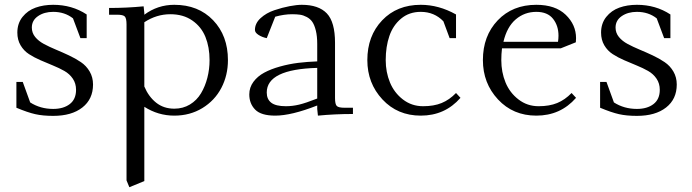

<svg xmlns="http://www.w3.org/2000/svg" viewBox="-20 -472 2867 795"><path d="M47.9 -25.9V-132.8H74.2L105 -47.9Q147 -21 200.2 -21Q242.7 -21 268.8 -41Q294.9 -61 294.9 -100.1Q294.9 -126.5 281.5 -146.2Q268.1 -166 246.6 -178.2Q225.1 -190.4 199.2 -200.9Q173.3 -211.4 147.5 -222.7Q121.6 -233.9 100.1 -247.8Q78.6 -261.7 65.2 -284.4Q51.8 -307.1 51.8 -336.9Q51.8 -375 73.2 -401.9Q94.7 -428.7 127.4 -440.4Q160.2 -452.1 200.2 -452.1Q278.3 -452.1 338.9 -412.1V-314H313L282.2 -396Q248 -422.9 200.2 -422.9Q163.1 -422.9 137.5 -405.3Q111.8 -387.7 111.8 -357.9Q111.8 -335.9 125.7 -318.8Q139.6 -301.8 162.1 -289.8Q184.6 -277.8 211.4 -266.6Q238.3 -255.4 265.4 -242.7Q292.5 -230 314.9 -214.8Q337.4 -199.7 351.3 -175.8Q365.2 -151.9 365.2 -122.1Q365.2 -61.5 321 -26.9Q276.9 7.8 200.2 7.8Q157.2 7.8 126 0.7Q94.7 -6.3 47.9 -25.9Z M431.6 -411.1V-439Q504.4 -439 574.7 -445.8L577.6 -418V-411.1Q632.8 -452.1 701.7 -452.1Q801.3 -452.1 862.5 -388.2Q923.8 -324.2 923.8 -223.1Q923.8 -160.2 896.5 -107.9Q869.1 -55.7 817.9 -24.4Q766.6 6.8 701.7 6.8Q634.8 6.8 577.6 -29.8V277.8L515.6 303.2L503.9 274.9V-371.1Q503.9 -396 496.8 -403.6Q489.7 -411.1 464.8 -411.1ZM577.6 -113.8Q595.2 -71.8 626.5 -46.9Q657.7 -22 701.7 -22Q737.8 -22 766.4 -39.3Q794.9 -56.6 812.3 -85.7Q829.6 -114.7 838.6 -149.9Q847.7 -185.1 847.7 -223.1Q847.7 -276.9 830.6 -319.1Q813.5 -361.3 776.1 -387.2Q738.8 -413.1 685.5 -413.1Q627.9 -413.1 577.6 -379.9Z M1012.2 -81.1Q1012.2 -109.9 1029.3 -133.1Q1046.4 -156.2 1074 -171.1Q1101.6 -186 1139.2 -196.5Q1176.8 -207 1214.6 -211.7Q1252.4 -216.3 1293.5 -217.8V-290Q1293.5 -322.3 1287.8 -345.2Q1282.2 -368.2 1273.4 -381.1Q1264.6 -394 1250.2 -401.6Q1235.8 -409.2 1222.2 -411.1Q1208.5 -413.1 1189.5 -413.1Q1156.2 -413.1 1119.6 -402.8L1084.5 -314Q1065.4 -317.9 1050.5 -327.4Q1035.6 -336.9 1035.6 -348.1Q1035.6 -375.5 1059.1 -397Q1082.5 -418.5 1116 -429.7Q1149.4 -440.9 1179.2 -446.5Q1209 -452.1 1229.5 -452.1Q1299.3 -452.1 1333.3 -416.5Q1367.2 -380.9 1367.2 -294.9V-65.9Q1367.2 -41 1374.3 -33.4Q1381.3 -25.9 1406.2 -25.9H1441.4V0Q1366.2 0 1296.4 6.8L1293.5 -21V-35.2Q1186.5 6.8 1119.6 6.8Q1061 6.8 1036.6 -18.1Q1012.2 -43 1012.2 -81.1ZM1084.5 -88.9Q1084.5 -61 1103.3 -46.6Q1122.1 -32.2 1163.6 -32.2Q1190.9 -32.2 1218.5 -38.8Q1246.1 -45.4 1293.5 -64V-190.9Q1084.5 -185.1 1084.5 -88.9Z M1501 -223.1Q1501 -323.2 1562.3 -387.7Q1623.5 -452.1 1722.2 -452.1Q1796.9 -452.1 1868.2 -412.1V-314H1841.8L1815.9 -383.8Q1778.3 -422.9 1722.2 -422.9Q1674.3 -422.9 1640.9 -395Q1607.4 -367.2 1592.3 -323Q1577.1 -278.8 1577.1 -223.1Q1577.1 -173.3 1594.7 -130.6Q1612.3 -87.9 1648.4 -60.1Q1684.6 -32.2 1731.9 -32.2Q1776.4 -32.2 1808.6 -45.4Q1840.8 -58.6 1868.2 -86.9L1886.7 -66.9Q1822.3 6.8 1722.2 6.8Q1626 6.8 1563.5 -60.3Q1501 -127.4 1501 -223.1Z M1979.5 -223.1Q1979.5 -323.2 2040.8 -387.7Q2102.1 -452.1 2200.7 -452.1Q2279.3 -452.1 2322.3 -410.9Q2365.2 -369.6 2365.2 -314Q2365.2 -302.7 2364.3 -296.9L2302.2 -272H2058.6Q2055.7 -247.6 2055.7 -223.1Q2055.7 -173.3 2073.2 -130.6Q2090.8 -87.9 2127 -60.1Q2163.1 -32.2 2210.4 -32.2Q2254.9 -32.2 2287.1 -45.4Q2319.3 -58.6 2346.7 -86.9L2365.2 -66.9Q2300.8 6.8 2200.7 6.8Q2104.5 6.8 2042 -60.3Q1979.5 -127.4 1979.5 -223.1ZM2064.5 -298.8H2290.5Q2292.5 -312.5 2292.5 -324.2Q2292.5 -365.7 2269.8 -394.3Q2247.1 -422.9 2200.7 -422.9Q2151.9 -422.9 2115.5 -391.8Q2079.1 -360.8 2064.5 -298.8Z M2464.8 -25.9V-132.8H2491.2L2522 -47.9Q2564 -21 2617.2 -21Q2659.7 -21 2685.8 -41Q2711.9 -61 2711.9 -100.1Q2711.9 -126.5 2698.5 -146.2Q2685.1 -166 2663.6 -178.2Q2642.1 -190.4 2616.2 -200.9Q2590.3 -211.4 2564.5 -222.7Q2538.6 -233.9 2517.1 -247.8Q2495.6 -261.7 2482.2 -284.4Q2468.8 -307.1 2468.8 -336.9Q2468.8 -375 2490.2 -401.9Q2511.7 -428.7 2544.4 -440.4Q2577.1 -452.1 2617.2 -452.1Q2695.3 -452.1 2755.9 -412.1V-314H2730L2699.2 -396Q2665 -422.9 2617.2 -422.9Q2580.1 -422.9 2554.4 -405.3Q2528.8 -387.7 2528.8 -357.9Q2528.8 -335.9 2542.7 -318.8Q2556.6 -301.8 2579.1 -289.8Q2601.6 -277.8 2628.4 -266.6Q2655.3 -255.4 2682.4 -242.7Q2709.5 -230 2731.9 -214.8Q2754.4 -199.7 2768.3 -175.8Q2782.2 -151.9 2782.2 -122.1Q2782.2 -61.5 2738 -26.9Q2693.8 7.8 2617.2 7.8Q2574.2 7.8 2543 0.7Q2511.7 -6.3 2464.8 -25.9Z"/></svg>

Font: Dihjauti S
Style: Regular
Weight: 400
Designer: T. Christopher White
Version: Version 3.0.0